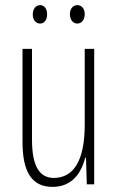

<svg xmlns="http://www.w3.org/2000/svg" viewBox="-20 -720 458 750"><path d="M108 -664C108 -643 119 -628 137 -628C153 -628 164 -642 164 -664C164 -686 153 -700 137 -700C119 -700 108 -684 108 -664ZM253 -665C253 -643 265 -628 282 -628C299 -628 311 -643 311 -665C311 -687 298 -700 282 -700C265 -700 253 -685 253 -665ZM348 -529H311V-233C311 -90 266 -25 190 -25C135 -25 105 -70 105 -174V-529H68V-165C68 -49 104 10 185 10C264 10 298 -47 313 -104H316L319 0H348Z"/></svg>

Font: Noto Sans Thai Looped ExtraCondensed ExtraLight
Style: Regular
Weight: 200
Width: 2
Designer: Sasikarn Vongin, Ben Mitchell
Foundry: The Fontpad Ltd
Version: Version 1.001